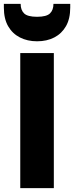

<svg xmlns="http://www.w3.org/2000/svg" viewBox="-50 -975 384 995"><path d="M314 -936Q314 -878 292 -839.5Q270 -801 231.5 -781Q193 -761 142 -761Q92 -761 53 -781Q14 -801 -8 -839.5Q-30 -878 -30 -936V-955H57Q57 -923 75 -905.5Q93 -888 142 -888Q191 -888 209 -905.5Q227 -923 227 -955H314ZM55 -700H229V0H55Z"/></svg>

Font: Albert Sans Black
Style: Regular
Weight: 900
Designer: Andreas Rasmussen
Foundry: a.Foundry
Version: Version 1.025